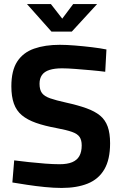

<svg xmlns="http://www.w3.org/2000/svg" viewBox="-20 -916 596 947"><path d="M284 11Q246 11 201 6.5Q156 2 113.5 -4.5Q71 -11 41 -16L50 -125Q81 -121 122 -116.5Q163 -112 203.5 -109Q244 -106 274 -106Q312 -106 336 -116Q360 -126 371.5 -146.5Q383 -167 383 -199Q383 -225 372.5 -240.5Q362 -256 335 -265.5Q308 -275 260 -284Q200 -295 157.5 -310Q115 -325 88 -347.5Q61 -370 48.5 -405Q36 -440 36 -490Q36 -568 65 -612.5Q94 -657 148 -676Q202 -695 275 -695Q308 -695 350.5 -691.5Q393 -688 434.5 -683Q476 -678 505 -672L499 -562Q469 -566 429.5 -569.5Q390 -573 351.5 -576Q313 -579 286 -579Q249 -579 224 -571Q199 -563 187 -546Q175 -529 175 -503Q175 -473 187 -457Q199 -441 227.5 -431Q256 -421 306 -410Q365 -397 406.5 -382Q448 -367 473.5 -346Q499 -325 511 -292Q523 -259 523 -209Q523 -129 494.5 -80.5Q466 -32 412.5 -10.5Q359 11 284 11ZM234 -760 113 -896H231L287 -824L341 -896H459L334 -760Z"/></svg>

Font: Cairo Play
Style: Bold
Weight: 700
Version: Version 3.119